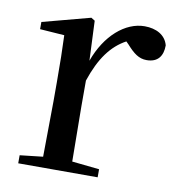

<svg xmlns="http://www.w3.org/2000/svg" viewBox="-66 -597 605 657"><g transform="rotate(10 236.5 -268.5)"><path d="M219 -319C246 -400 282 -448 332 -475L341 -466C365 -439 384 -424 411 -424C450 -424 467 -448 467 -485C458 -520 425 -537 385 -537C318 -537 252 -480 219 -388L213 -526L200 -534L34 -490V-465L119 -459C121 -410 122 -363 122 -295V-230L120 -37L40 -28V0H316V-28L221 -38L219 -230Z"/></g></svg>

Font: Noto Serif JP Medium
Style: Regular
Weight: 500
Designer: Ryoko NISHIZUKA 西塚涼子 (kana & ideographs); Frank Grießhammer (Latin, Greek & Cyrillic); Wenlong ZHANG 张文龙 (bopomofo); San
Foundry: Adobe
Version: Version 2.001;hotconv 1.1.0;makeotfexe 2.6.0